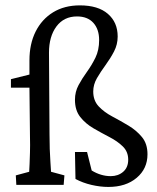

<svg xmlns="http://www.w3.org/2000/svg" viewBox="-20 -702 597 729"><path d="M391.6 7.8Q360.4 7.8 327.1 0Q293.9 -7.8 266.6 -22.5L264.6 -125H310.5L328.1 -54.7Q345.7 -43.9 363.8 -38.6Q381.8 -33.2 400.4 -33.2Q428.7 -33.2 447.8 -49.8Q466.8 -66.4 466.8 -95.7Q466.8 -126 446.3 -146Q425.8 -166 395.5 -181.6Q365.2 -197.3 335 -214.8Q304.7 -232.4 284.7 -257.8Q264.6 -283.2 264.6 -323.2Q264.6 -353.5 278.3 -378.9Q292 -404.3 310.1 -429.2Q328.1 -454.1 342.3 -482.9Q356.4 -511.7 356.4 -549.8Q356.4 -590.8 334.5 -615.2Q312.5 -639.6 272.5 -639.6Q222.7 -639.6 194.3 -601.6Q166 -563.5 166 -502L168 -191.4Q168 -163.1 168.9 -136.2Q169.9 -109.4 171.4 -86.9Q172.9 -64.5 173.8 -49.8L224.6 -36.1L221.7 0H42L40 -36.1L90.8 -49.8Q91.8 -61.5 92.3 -79.1Q92.8 -96.7 93.8 -122.6Q94.7 -148.4 93.8 -184.6L91.8 -369.1V-472.7Q91.8 -535.2 115.2 -582Q138.7 -628.9 181.6 -655.3Q224.6 -681.6 283.2 -681.6Q352.5 -681.6 389.6 -649.4Q426.8 -617.2 426.8 -563.5Q426.8 -533.2 413.1 -506.8Q399.4 -480.5 380.9 -455.1Q362.3 -429.7 348.1 -405.3Q334 -380.9 334 -354.5Q334 -320.3 354.5 -298.3Q375 -276.4 406.2 -259.8Q437.5 -243.2 467.8 -225.1Q498 -207 519 -181.6Q540 -156.2 540 -116.2Q540 -61.5 499 -26.9Q458 7.8 391.6 7.8ZM21.5 -369.1V-401.4L91.8 -418.9L130.9 -418V-369.1Z"/></svg>

Font: Crimson Pro ExtraLight
Style: Regular
Weight: 400
Version: Version 1.002